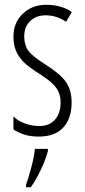

<svg xmlns="http://www.w3.org/2000/svg" viewBox="-20 -560 355 801"><path d="M88.4 210.9Q98.6 184.1 110.8 137.7Q122.6 93.8 125.5 61H179.7V70.8Q169.4 108.9 148.9 151.4Q128.4 193.4 108.4 221.2H88.4ZM278.8 -132.8Q278.8 -65.9 243.7 -27.8Q209 9.8 142.1 9.8Q105 9.8 78.6 0.5Q51.8 -8.8 36.1 -20V-74.2Q54.7 -55.7 84 -44.9Q113.3 -34.2 145 -34.2Q186 -34.2 209.5 -61Q232.9 -87.9 232.9 -132.8Q232.9 -167.5 215.8 -191.9Q198.2 -217.3 151.9 -247.1Q97.7 -281.2 78.1 -301.8Q57.1 -323.2 46.9 -347.7Q36.1 -372.6 36.1 -408.2Q36.1 -465.3 74.7 -502.4Q113.8 -540 172.9 -540Q236.3 -540 279.8 -509.8L255.9 -469.2Q215.8 -496.1 170.9 -496.1Q129.9 -496.1 105.5 -471.7Q81.1 -447.3 81.1 -408.2Q81.1 -372.1 97.7 -349.1Q114.3 -325.7 168 -292Q218.3 -259.3 240.2 -236.3Q259.8 -216.3 269.5 -190.4Q278.8 -166 278.8 -132.8Z"/></svg>

Font: Germano
Style: Regular
Weight: 300
Width: 3
Foundry: Ascender Corporation
Version: Version 1.10; ttfautohint (v1.5)